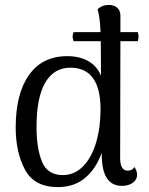

<svg xmlns="http://www.w3.org/2000/svg" viewBox="-20 -750 608 783"><path d="M471 -582 470 -105Q470 -54 501 -54Q520 -54 528 -69Q539 -54 539 -37Q539 -17 521.5 -4.5Q504 8 477 8Q395 8 395 -120V-127Q371 -61 326.5 -24Q282 13 216 13Q120 13 82 -58Q44 -129 44 -230Q44 -368 98.5 -444.5Q153 -521 254 -521Q305 -521 340.5 -500.5Q376 -480 392 -441L391 -575V-582H280Q276 -596 276 -601Q276 -607 280 -619H390Q388 -677 378 -712Q396 -730 424 -730Q445 -730 458 -718.5Q471 -707 471 -686V-619H542Q545 -610 545 -601Q545 -593 542 -582ZM390 -304Q390 -474 267 -474Q200 -474 164.5 -413Q129 -352 129 -233Q129 -144 151.5 -90Q174 -36 236 -36Q284 -36 319 -72Q354 -108 372 -169Q390 -230 390 -304Z"/></svg>

Font: Arima Madurai
Style: Regular
Weight: 400
Designer: Joana Correia and Natanael Gama
Foundry: NDISCOVER
Version: Version 1.019